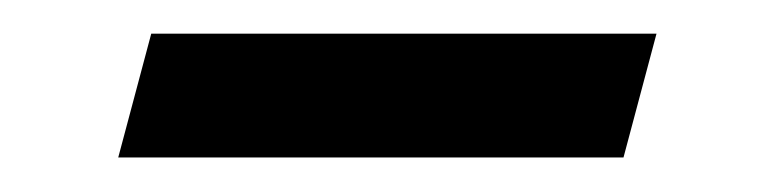

<svg xmlns="http://www.w3.org/2000/svg" viewBox="-20 -372 460 114"><path d="M50.2 -278.5H350.2L369.8 -352H69.8Z"/></svg>

Font: Manrope
Style: MediumItalic
Weight: 500
Italic angle: -15°
Designer: Mikhail Sharanda
Foundry: Mikhail Sharanda
Version: Version 4.502;hotconv 1.0.109;makeotfexe 2.5.65596